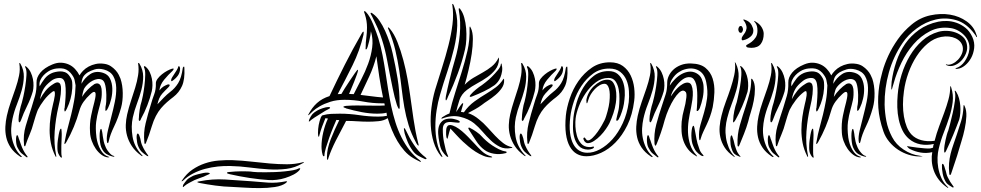

<svg xmlns="http://www.w3.org/2000/svg" viewBox="-20 -800 5022 983"><path d="M279 -253Q265 -193 260 -128Q255 -63 268 -2Q269 0 267.5 2.5Q266 5 264 0Q247 -33 240.5 -67Q234 -101 234 -134.5Q234 -168 239 -202Q244 -236 252 -269Q253 -273 256 -285.5Q259 -298 260.5 -310.5Q262 -323 260 -330Q258 -337 248 -330Q225 -313 205.5 -287.5Q186 -262 174 -238Q173 -236 169.5 -226.5Q166 -217 162.5 -206Q159 -195 156 -184.5Q153 -174 152 -171Q144 -140 132 -112Q120 -84 112 -60Q109 -50 108 -51Q103 -51 103 -60Q98 -109 111.5 -154.5Q125 -200 141 -248Q151 -279 159.5 -309.5Q168 -340 167 -377Q166 -403 186.5 -428Q207 -453 248 -470Q272 -480 293 -479Q314 -478 332 -470Q350 -462 364 -447Q378 -432 387 -414Q393 -425 405 -437.5Q417 -450 433.5 -459Q450 -468 470.5 -472.5Q491 -477 516 -473Q534 -470 547.5 -461Q561 -452 571.5 -440.5Q582 -429 588 -417Q594 -405 597 -397Q608 -364 608.5 -323Q609 -282 600 -249Q585 -195 564.5 -153Q544 -111 537 -78Q534 -67 533 -67Q529 -67 528.5 -71Q528 -75 527 -79Q525 -100 532.5 -132.5Q540 -165 550 -202.5Q560 -240 568 -279Q576 -318 575 -351.5Q574 -385 560 -410Q546 -435 512 -444Q485 -451 464.5 -444.5Q444 -438 430 -430Q409 -416 403 -400.5Q397 -385 397 -371Q414 -402 442 -420.5Q470 -439 508 -427Q533 -419 543.5 -397Q554 -375 555 -348Q556 -321 549.5 -294Q543 -267 534 -249Q533 -247 529 -239.5Q525 -232 520 -233Q519 -233 519.5 -241Q520 -249 520 -253Q523 -265 524 -281Q525 -297 524.5 -314Q524 -331 522 -347Q520 -363 516 -374Q511 -388 500.5 -392.5Q490 -397 478 -395Q466 -393 454.5 -387Q443 -381 435 -374Q413 -355 408 -339.5Q403 -324 400 -304Q412 -324 429.5 -341.5Q447 -359 464 -370Q473 -374 479.5 -373Q486 -372 490.5 -367.5Q495 -363 497 -356.5Q499 -350 500 -345Q503 -312 497.5 -287Q492 -262 484.5 -235.5Q477 -209 472.5 -176.5Q468 -144 474 -96Q479 -61 495 -33Q511 -5 535 2Q542 4 538.5 5Q535 6 533 6Q515 4 499 -8Q483 -20 470.5 -38Q458 -56 450 -78Q442 -100 441 -122Q438 -167 446.5 -207.5Q455 -248 463 -277Q465 -285 467.5 -297.5Q470 -310 469.5 -319Q469 -328 463 -329.5Q457 -331 443 -318Q423 -300 408 -279Q393 -258 386 -232Q363 -149 320 -73Q318 -69 315 -65.5Q312 -62 311 -63Q309 -63 310 -68Q311 -73 312 -78Q318 -113 327 -146Q336 -179 344.5 -213.5Q353 -248 359.5 -284.5Q366 -321 367 -363Q365 -377 361.5 -392Q358 -407 341 -427Q321 -449 294 -450Q267 -451 250 -445Q239 -442 226.5 -434Q214 -426 203.5 -415Q193 -404 186.5 -389.5Q180 -375 183 -358Q194 -378 208.5 -397Q223 -416 246 -426Q253 -429 264 -431.5Q275 -434 287 -434.5Q299 -435 311 -431Q323 -427 332 -416Q348 -396 349.5 -380Q351 -364 350 -348Q348 -319 341 -293.5Q334 -268 323 -245Q322 -242 318 -235.5Q314 -229 312 -229Q310 -230 309.5 -237.5Q309 -245 311 -248Q312 -259 314 -280.5Q316 -302 316.5 -325.5Q317 -349 314 -368.5Q311 -388 301 -396Q292 -403 274 -400Q256 -397 242 -386Q228 -375 218.5 -365Q209 -355 203 -344.5Q197 -334 192.5 -321.5Q188 -309 185 -292Q197 -315 213 -335Q229 -355 252 -369Q268 -380 277 -378Q286 -376 289.5 -367Q293 -358 292.5 -344Q292 -330 291 -318Q289 -302 286 -285Q283 -268 279 -253ZM565 2Q565 2 560 2Q558 2 555 1Q541 -2 525 -11.5Q509 -21 498 -47Q494 -57 492 -73Q490 -89 490 -104Q490 -119 492 -130Q494 -141 498 -140Q499 -140 500.5 -135.5Q502 -131 503 -125Q504 -119 505 -113Q506 -107 506 -104Q508 -90 511 -76.5Q514 -63 519 -52Q524 -37 537.5 -20.5Q551 -4 562 -2Q567 0 565 2ZM296 0Q298 7 296 7Q291 7 288 2Q283 -4 278 -15.5Q273 -27 274 -55Q274 -66 276 -81.5Q278 -97 280.5 -110.5Q283 -124 286 -133Q289 -142 293 -141Q294 -141 294.5 -136.5Q295 -132 295.5 -126Q296 -120 296 -114.5Q296 -109 296 -107Q296 -91 295 -78.5Q294 -66 294 -52Q294 -33 294 -20Q294 -7 296 0ZM148 -332Q137 -294 118.5 -257Q100 -220 88 -186Q87 -184 84.5 -178.5Q82 -173 78 -174Q76 -175 75.5 -180.5Q75 -186 75 -189Q75 -205 80.5 -231.5Q86 -258 92 -275Q94 -281 99.5 -305.5Q105 -330 109.5 -359Q114 -388 115.5 -415Q117 -442 110 -454Q106 -461 110 -461Q113 -461 118 -456Q130 -445 137.5 -429Q145 -413 148.5 -395.5Q152 -378 151.5 -361Q151 -344 148 -332ZM82 1Q51 -20 34.5 -45Q18 -70 12 -97Q6 -124 7.5 -152Q9 -180 15 -207Q23 -243 35.5 -278.5Q48 -314 59.5 -347.5Q71 -381 77.5 -413Q84 -445 79 -474Q79 -478 80 -478Q82 -478 85 -473Q103 -441 102 -407Q101 -373 91 -337.5Q81 -302 66.5 -265.5Q52 -229 44 -192Q39 -169 37.5 -143.5Q36 -118 41 -93Q46 -68 57.5 -44Q69 -20 89 -1Q93 1 91 3Q89 5 86.5 3.5Q84 2 82 1ZM120 5Q117 7 112 2Q101 -6 90.5 -15Q80 -24 70 -44Q66 -51 64 -62Q62 -73 62 -83.5Q62 -94 63.5 -101Q65 -108 68 -108Q72 -107 74.5 -97Q77 -87 79 -84Q83 -73 86 -63.5Q89 -54 93 -45Q99 -31 105 -21Q111 -11 119 -1Q120 0 121 2Q122 4 120 5Z M757 -333Q749 -299 734.5 -261.5Q720 -224 702 -192Q702 -190 699.5 -185.5Q697 -181 693 -181Q691 -181 690.5 -187Q690 -193 691 -195Q691 -211 695 -237.5Q699 -264 705 -281Q707 -287 711.5 -310Q716 -333 719.5 -361.5Q723 -390 723.5 -416.5Q724 -443 717 -456V-460Q721 -463 726 -458Q739 -447 746.5 -431Q754 -415 757.5 -397.5Q761 -380 760.5 -363Q760 -346 757 -333ZM796 -337Q807 -351 817 -357Q827 -363 837 -367Q838 -367 842 -368Q846 -369 848 -366Q850 -363 847 -359Q844 -355 842 -353Q835 -346 826.5 -337.5Q818 -329 811 -321Q801 -310 795 -295.5Q789 -281 786 -266Q803 -284 818.5 -300Q834 -316 852 -330Q875 -347 892 -374Q909 -401 916 -453Q918 -458 921 -459Q924 -460 924 -452Q927 -394 912 -360Q897 -326 867 -303Q851 -291 835 -277Q819 -263 804.5 -246Q790 -229 778 -206Q766 -183 757 -153Q750 -130 743 -109.5Q736 -89 728 -70Q726 -63 722 -63Q719 -64 719 -73Q714 -121 725.5 -168.5Q737 -216 753 -267Q760 -292 769.5 -317Q779 -342 778 -374Q778 -385 787 -397Q796 -409 809 -419.5Q822 -430 836 -437.5Q850 -445 860 -448Q869 -451 869 -447Q869 -443 863 -437Q842 -418 820.5 -392Q799 -366 796 -337ZM709 -1Q708 0 707.5 -0.5Q707 -1 702 -4Q672 -26 655 -52Q638 -78 630.5 -105.5Q623 -133 624 -160.5Q625 -188 631 -214Q639 -249 650.5 -283.5Q662 -318 672 -350.5Q682 -383 687 -414.5Q692 -446 687 -475Q687 -477 690 -478Q691 -478 692 -476.5Q693 -475 694 -474Q713 -442 713 -408.5Q713 -375 704 -340.5Q695 -306 681.5 -270.5Q668 -235 660 -199Q650 -153 658.5 -101Q667 -49 705 -8Q707 -5 709 -4Q711 -3 709 -1ZM739 0Q737 0 735 -1L731 -3Q717 -12 706 -22.5Q695 -33 687 -53Q684 -60 682 -71.5Q680 -83 679.5 -93Q679 -103 680.5 -110Q682 -117 686 -116Q689 -116 692.5 -108Q696 -100 698 -92Q700 -81 702.5 -71Q705 -61 709 -53Q720 -28 738 -5Q740 0 739 0ZM902 -449Q902 -428 890 -412Q878 -396 861 -385Q858 -383 857 -385.5Q856 -388 856 -389Q856 -395 861 -403.5Q866 -412 872.5 -421.5Q879 -431 885 -441Q891 -451 893 -459Q896 -464 899 -459Q902 -454 902 -449Z M1358 122Q1310 119 1257.5 111Q1205 103 1157 92Q1155 91 1148.5 89.5Q1142 88 1142 85Q1142 82 1149 81Q1156 80 1160 80Q1170 79 1185 78Q1200 77 1216.5 77Q1233 77 1249 77.5Q1265 78 1276 80Q1281 81 1298 81.5Q1315 82 1338 82Q1361 82 1387 81Q1413 80 1437 77.5Q1461 75 1480.5 71.5Q1500 68 1510 62Q1512 62 1513 61.5Q1514 61 1515 61H1517Q1517 64 1515.5 66.5Q1514 69 1514 70Q1502 84 1482.5 94Q1463 104 1441 111Q1419 118 1397 120.5Q1375 123 1358 122ZM1169 157Q1127 156 1082.5 150Q1038 144 1003 137Q998 136 994 134.5Q990 133 990 132Q990 131 994.5 129.5Q999 128 1003 128Q1067 115 1133 119Q1199 123 1266 128Q1309 132 1352.5 135Q1396 138 1445 128Q1450 128 1450 131Q1450 132 1448 132.5Q1446 133 1445 136Q1424 152 1387 157.5Q1350 163 1309.5 163Q1269 163 1230.5 160.5Q1192 158 1169 157ZM917 125Q910 130 910 128Q910 126 911 124Q912 122 913 122Q935 89 965 68.5Q995 48 1029 36.5Q1063 25 1099 22Q1135 19 1171 20Q1220 22 1268 27.5Q1316 33 1361.5 37Q1407 41 1449 41Q1491 41 1529 31Q1531 31 1533 30Q1535 29 1535 31Q1536 33 1533.5 34Q1531 35 1529 36Q1491 59 1447 64.5Q1403 70 1355 67Q1307 64 1257.5 57.5Q1208 51 1160 50Q1128 49 1095 52.5Q1062 56 1030 64.5Q998 73 969 88Q940 103 917 125ZM976 122Q962 129 948 136.5Q934 144 921 155Q921 157 918.5 157.5Q916 158 916 157Q916 151 917 149Q917 147 918 146Q928 131 937 121Q946 111 969 100Q979 96 994 92Q1009 88 1022 85.5Q1035 83 1044.5 84Q1054 85 1054 89Q1054 90 1050 92Q1046 94 1041 96Q1036 98 1031 100.5Q1026 103 1024 104Q1011 109 999 113Q987 117 976 122Z M1885 -716Q1883 -719 1879.5 -725.5Q1876 -732 1878 -734Q1880 -736 1884.5 -733Q1889 -730 1890 -729Q1908 -716 1923.5 -693Q1939 -670 1951.5 -642.5Q1964 -615 1974 -585Q1984 -555 1990 -528Q2005 -462 2015.5 -398Q2026 -334 2026 -266Q2026 -264 2026.5 -254Q2027 -244 2023 -242Q2020 -244 2016.5 -252Q2013 -260 2012 -263Q2000 -300 1990.5 -347.5Q1981 -395 1973 -434Q1967 -464 1962 -491.5Q1957 -519 1950.5 -545Q1944 -571 1935.5 -597.5Q1927 -624 1915 -653Q1913 -657 1908.5 -667Q1904 -677 1899 -687Q1894 -697 1890 -705.5Q1886 -714 1885 -716ZM2125 25Q2114 19 2110 17.5Q2106 16 2095 9Q2071 -5 2051 -27.5Q2031 -50 2015 -77Q1999 -104 1986.5 -134.5Q1974 -165 1965 -195Q1945 -182 1917.5 -179.5Q1890 -177 1867 -177Q1838 -177 1809.5 -179Q1781 -181 1752 -181Q1724 -129 1699.5 -80.5Q1675 -32 1661 10Q1661 11 1660 14.5Q1659 18 1657 18Q1654 18 1654 11Q1654 4 1654 2Q1654 -38 1673.5 -87.5Q1693 -137 1717 -185L1702 -186Q1696 -172 1685.5 -147Q1675 -122 1665.5 -95Q1656 -68 1648.5 -43Q1641 -18 1641 -3Q1641 0 1638 0Q1634 0 1632 -6.5Q1630 -13 1628.5 -21Q1627 -29 1626.5 -37.5Q1626 -46 1626 -49Q1626 -84 1635 -122.5Q1644 -161 1659 -193L1646 -195Q1637 -173 1629 -151.5Q1621 -130 1615 -107Q1615 -105 1614 -102Q1613 -99 1611 -100Q1609 -104 1608.5 -109.5Q1608 -115 1608 -119Q1608 -161 1623 -200Q1628 -210 1633 -210Q1654 -216 1675.5 -217Q1697 -218 1720 -218Q1770 -218 1819 -210.5Q1868 -203 1917 -203Q1941 -203 1961 -207L1959 -223Q1948 -220 1935.5 -219Q1923 -218 1912 -218Q1873 -218 1831.5 -226Q1790 -234 1752 -245Q1750 -247 1744 -248.5Q1738 -250 1738 -253Q1738 -255 1744 -256.5Q1750 -258 1752 -258Q1766 -259 1779.5 -259.5Q1793 -260 1807 -260Q1830 -260 1853 -259.5Q1876 -259 1900 -259Q1912 -259 1925 -259Q1938 -259 1950 -260L1948 -271H1935Q1887 -271 1839.5 -280Q1792 -289 1744 -289Q1703 -289 1671.5 -279Q1640 -269 1617.5 -256Q1595 -243 1581 -230Q1567 -217 1561 -211Q1559 -210 1559 -210Q1558 -210 1558 -212Q1558 -213 1559 -214Q1577 -249 1603 -272.5Q1629 -296 1667 -308Q1705 -389 1745.5 -469Q1786 -549 1831 -627Q1832 -629 1835 -633.5Q1838 -638 1841 -638Q1842 -637 1842 -636V-634Q1842 -626 1841 -622Q1822 -541 1785 -466Q1748 -391 1709 -318L1728 -319Q1731 -325 1743.5 -345Q1756 -365 1770.5 -386.5Q1785 -408 1797 -425.5Q1809 -443 1812 -443L1813 -440Q1813 -435 1807 -418Q1801 -401 1793 -381Q1785 -361 1777.5 -343.5Q1770 -326 1767 -319Q1773 -319 1779 -318.5Q1785 -318 1791 -318Q1809 -354 1829.5 -393.5Q1850 -433 1865 -474Q1880 -515 1885.5 -557Q1891 -599 1879 -640Q1879 -635 1876.5 -620Q1874 -605 1870 -588.5Q1866 -572 1862 -559.5Q1858 -547 1854 -547Q1851 -547 1851.5 -551Q1852 -555 1852 -556Q1852 -582 1855.5 -607.5Q1859 -633 1859 -659Q1859 -694 1848 -727Q1848 -728 1845 -735.5Q1842 -743 1847 -743Q1849 -743 1854 -738Q1864 -728 1873.5 -711Q1883 -694 1891 -674.5Q1899 -655 1906 -636Q1913 -617 1917 -604Q1930 -561 1938.5 -517.5Q1947 -474 1953.5 -430.5Q1960 -387 1967 -343Q1974 -299 1983 -256Q1992 -214 2004.5 -174Q2017 -134 2035 -98Q2053 -62 2076.5 -31.5Q2100 -1 2131 22Q2136 27 2134.5 28.5Q2133 30 2125 25ZM2123 -60Q2124 -54 2122 -54.5Q2120 -55 2117.5 -58Q2115 -61 2112.5 -65Q2110 -69 2110 -70Q2086 -114 2072 -159.5Q2058 -205 2050 -251.5Q2042 -298 2036.5 -345.5Q2031 -393 2023.5 -442.5Q2016 -492 2004 -543Q1992 -594 1970 -647Q1969 -649 1967 -654Q1965 -659 1967 -660Q1969 -660 1972 -657L1976 -653Q1998 -627 2015 -584Q2032 -541 2045 -492Q2058 -443 2066.5 -395Q2075 -347 2080 -311Q2088 -254 2097 -191Q2106 -128 2120 -72ZM1826 -314Q1855 -311 1883.5 -307Q1912 -303 1941 -301Q1930 -354 1922 -406Q1914 -458 1907 -512Q1894 -460 1871.5 -411Q1849 -362 1826 -314ZM2155 14Q2135 5 2120 -3.5Q2105 -12 2094 -27Q2077 -50 2067.5 -73Q2058 -96 2052 -116Q2050 -124 2048.5 -134Q2047 -144 2049 -144Q2053 -144 2059 -131Q2065 -118 2070 -109Q2085 -78 2108 -46.5Q2131 -15 2158 5Q2166 12 2163 14Q2160 16 2155 14ZM1564 -178Q1564 -178 1562 -178H1561Q1561 -181 1562 -184Q1563 -187 1564 -190Q1572 -207 1579.5 -215.5Q1587 -224 1604 -234Q1614 -240 1632 -246Q1650 -252 1661 -252Q1663 -252 1666.5 -251.5Q1670 -251 1670 -248Q1670 -245 1659.5 -240Q1649 -235 1646 -233Q1608 -210 1590 -198Q1572 -186 1564 -178Z M2549 -467Q2553 -451 2550.5 -435Q2548 -419 2542.5 -405Q2537 -391 2528.5 -380.5Q2520 -370 2512 -364Q2488 -347 2458 -332.5Q2428 -318 2399 -307Q2397 -306 2392 -304.5Q2387 -303 2385 -306Q2384 -307 2386.5 -311Q2389 -315 2390 -316Q2400 -328 2417 -342Q2434 -356 2447 -364Q2451 -367 2466.5 -379Q2482 -391 2498.5 -407.5Q2515 -424 2529 -441Q2543 -458 2544 -470Q2544 -472 2544.5 -472.5Q2545 -473 2545 -474Q2545 -475 2546 -475Q2548 -474 2548.5 -471.5Q2549 -469 2549 -467ZM2361 -548Q2347 -487 2324 -424.5Q2301 -362 2275 -308Q2273 -303 2269.5 -294.5Q2266 -286 2263 -286Q2261 -288 2261.5 -296.5Q2262 -305 2263 -308Q2266 -323 2271 -346Q2276 -369 2282.5 -395Q2289 -421 2295.5 -446Q2302 -471 2308 -490Q2328 -557 2334 -622.5Q2340 -688 2329 -748Q2328 -752 2328.5 -754Q2329 -756 2329 -757Q2334 -759 2338 -751Q2350 -735 2357 -709.5Q2364 -684 2366.5 -655.5Q2369 -627 2367.5 -598.5Q2366 -570 2361 -548ZM2303 -773Q2323 -724 2321 -668.5Q2319 -613 2305 -554Q2291 -495 2270.5 -434.5Q2250 -374 2233 -315Q2222 -278 2215.5 -236.5Q2209 -195 2209 -153.5Q2209 -112 2217 -73Q2225 -34 2244 -1Q2247 4 2243.5 3Q2240 2 2238 0Q2213 -31 2200.5 -71.5Q2188 -112 2185.5 -157Q2183 -202 2189 -249Q2195 -296 2207 -338Q2225 -397 2243.5 -455Q2262 -513 2276 -568Q2290 -623 2296.5 -674.5Q2303 -726 2296 -773Q2296 -775 2295.5 -777.5Q2295 -780 2297 -780Q2299 -780 2300.5 -777.5Q2302 -775 2303 -773ZM2568 -25Q2576 -23 2574 -20Q2572 -17 2569 -16Q2538 -8 2509 -13Q2480 -18 2461 -32Q2436 -50 2417.5 -79Q2399 -108 2382 -134Q2381 -136 2379 -139.5Q2377 -143 2378 -145Q2380 -148 2383.5 -146.5Q2387 -145 2388 -144Q2401 -138 2419.5 -125Q2438 -112 2447 -101Q2455 -92 2469 -79.5Q2483 -67 2499.5 -56Q2516 -45 2534 -36Q2552 -27 2568 -25ZM2600 -47Q2605 -46 2602.5 -44Q2600 -42 2596 -42Q2564 -36 2539 -48.5Q2514 -61 2492.5 -81.5Q2471 -102 2450.5 -126Q2430 -150 2407 -169Q2378 -192 2335.5 -202Q2293 -212 2244 -193Q2239 -191 2240 -194Q2241 -197 2243 -199Q2252 -205 2262 -210.5Q2272 -216 2281 -219Q2293 -272 2310 -324.5Q2327 -377 2344 -432Q2360 -483 2373 -539Q2386 -595 2384 -658Q2384 -664 2386 -664Q2388 -664 2388.5 -661Q2389 -658 2391 -656Q2401 -635 2401 -600Q2401 -565 2395 -524.5Q2389 -484 2379 -442Q2369 -400 2359 -366Q2379 -387 2403.5 -401.5Q2428 -416 2452.5 -429.5Q2477 -443 2498 -460Q2519 -477 2532 -503Q2532 -504 2532.5 -505Q2533 -506 2534 -504Q2534 -503 2534.5 -501Q2535 -499 2535 -497Q2533 -465 2516 -443.5Q2499 -422 2475 -405Q2451 -388 2423 -373Q2395 -358 2371 -340Q2342 -318 2332 -287Q2322 -256 2315 -226Q2320 -233 2325.5 -241.5Q2331 -250 2336 -257.5Q2341 -265 2345 -269Q2349 -273 2351 -271Q2352 -270 2350.5 -264.5Q2349 -259 2347 -252Q2345 -245 2343 -238Q2341 -231 2340 -227Q2345 -226 2348.5 -226Q2352 -226 2355 -225Q2378 -258 2409 -280.5Q2440 -303 2474 -323Q2497 -337 2518.5 -353Q2540 -369 2557 -395Q2558 -398 2560 -396Q2561 -395 2560.5 -393.5Q2560 -392 2561 -389Q2562 -368 2549 -349Q2536 -330 2517 -314Q2498 -298 2478 -285Q2458 -272 2447 -263Q2431 -251 2412 -240.5Q2393 -230 2376 -221Q2406 -211 2432 -189Q2455 -171 2475 -148.5Q2495 -126 2515 -105Q2535 -84 2555.5 -68Q2576 -52 2600 -47ZM2286 -142Q2284 -136 2280.5 -125Q2277 -114 2275 -104Q2273 -99 2272.5 -94Q2272 -89 2270 -90Q2267 -91 2265.5 -98Q2264 -105 2264 -110Q2264 -117 2264 -126Q2264 -135 2265.5 -142.5Q2267 -150 2271.5 -155Q2276 -160 2285 -160Q2298 -159 2313.5 -150.5Q2329 -142 2345 -128.5Q2361 -115 2377 -98.5Q2393 -82 2409 -65Q2426 -46 2446.5 -26.5Q2467 -7 2496 1Q2500 3 2500 4.5Q2500 6 2495 6Q2475 6 2454.5 -2.5Q2434 -11 2414.5 -23.5Q2395 -36 2378.5 -50Q2362 -64 2350 -75Q2333 -91 2316.5 -109Q2300 -127 2286 -142ZM2274 -1Q2276 2 2273.5 3Q2271 4 2266 0Q2254 -11 2244 -26.5Q2234 -42 2229 -74Q2225 -93 2223.5 -114.5Q2222 -136 2227 -153Q2232 -170 2246 -181.5Q2260 -193 2287 -193Q2294 -193 2303 -191Q2312 -189 2319.5 -186.5Q2327 -184 2331.5 -180.5Q2336 -177 2333 -174Q2332 -171 2322.5 -172Q2313 -173 2311 -173Q2299 -175 2287.5 -175.5Q2276 -176 2267 -173Q2258 -170 2252.5 -161.5Q2247 -153 2247 -137Q2247 -103 2253 -73Q2257 -53 2261.5 -35.5Q2266 -18 2274 -1Z M2718 -333Q2710 -299 2695.5 -261.5Q2681 -224 2663 -192Q2663 -190 2660.5 -185.5Q2658 -181 2654 -181Q2652 -181 2651.5 -187Q2651 -193 2652 -195Q2652 -211 2656 -237.5Q2660 -264 2666 -281Q2668 -287 2672.5 -310Q2677 -333 2680.5 -361.5Q2684 -390 2684.5 -416.5Q2685 -443 2678 -456V-460Q2682 -463 2687 -458Q2700 -447 2707.5 -431Q2715 -415 2718.5 -397.5Q2722 -380 2721.5 -363Q2721 -346 2718 -333ZM2757 -337Q2768 -351 2778 -357Q2788 -363 2798 -367Q2799 -367 2803 -368Q2807 -369 2809 -366Q2811 -363 2808 -359Q2805 -355 2803 -353Q2796 -346 2787.5 -337.5Q2779 -329 2772 -321Q2762 -310 2756 -295.5Q2750 -281 2747 -266Q2764 -284 2779.5 -300Q2795 -316 2813 -330Q2836 -347 2853 -374Q2870 -401 2877 -453Q2879 -458 2882 -459Q2885 -460 2885 -452Q2888 -394 2873 -360Q2858 -326 2828 -303Q2812 -291 2796 -277Q2780 -263 2765.5 -246Q2751 -229 2739 -206Q2727 -183 2718 -153Q2711 -130 2704 -109.5Q2697 -89 2689 -70Q2687 -63 2683 -63Q2680 -64 2680 -73Q2675 -121 2686.5 -168.5Q2698 -216 2714 -267Q2721 -292 2730.5 -317Q2740 -342 2739 -374Q2739 -385 2748 -397Q2757 -409 2770 -419.5Q2783 -430 2797 -437.5Q2811 -445 2821 -448Q2830 -451 2830 -447Q2830 -443 2824 -437Q2803 -418 2781.5 -392Q2760 -366 2757 -337ZM2670 -1Q2669 0 2668.5 -0.5Q2668 -1 2663 -4Q2633 -26 2616 -52Q2599 -78 2591.5 -105.5Q2584 -133 2585 -160.5Q2586 -188 2592 -214Q2600 -249 2611.5 -283.5Q2623 -318 2633 -350.5Q2643 -383 2648 -414.5Q2653 -446 2648 -475Q2648 -477 2651 -478Q2652 -478 2653 -476.5Q2654 -475 2655 -474Q2674 -442 2674 -408.5Q2674 -375 2665 -340.5Q2656 -306 2642.5 -270.5Q2629 -235 2621 -199Q2611 -153 2619.5 -101Q2628 -49 2666 -8Q2668 -5 2670 -4Q2672 -3 2670 -1ZM2700 0Q2698 0 2696 -1L2692 -3Q2678 -12 2667 -22.5Q2656 -33 2648 -53Q2645 -60 2643 -71.5Q2641 -83 2640.5 -93Q2640 -103 2641.5 -110Q2643 -117 2647 -116Q2650 -116 2653.5 -108Q2657 -100 2659 -92Q2661 -81 2663.5 -71Q2666 -61 2670 -53Q2681 -28 2699 -5Q2701 0 2700 0ZM2863 -449Q2863 -428 2851 -412Q2839 -396 2822 -385Q2819 -383 2818 -385.5Q2817 -388 2817 -389Q2817 -395 2822 -403.5Q2827 -412 2833.5 -421.5Q2840 -431 2846 -441Q2852 -451 2854 -459Q2857 -464 2860 -459Q2863 -454 2863 -449Z M3199 -277Q3202 -304 3200 -334Q3198 -364 3187.5 -389.5Q3177 -415 3155.5 -432Q3134 -449 3099 -449Q3052 -449 3017 -423.5Q2982 -398 2957 -360.5Q2932 -323 2918 -280.5Q2904 -238 2900 -203Q2894 -155 2898.5 -120Q2903 -85 2915 -62.5Q2927 -40 2945.5 -29Q2964 -18 2986 -18Q3017 -17 3051.5 -35.5Q3086 -54 3116 -87.5Q3146 -121 3168.5 -169.5Q3191 -218 3199 -277ZM2877 -208Q2881 -248 2897 -296Q2913 -344 2941.5 -385Q2970 -426 3010 -453.5Q3050 -481 3103 -481Q3143 -481 3169 -462Q3195 -443 3209 -413.5Q3223 -384 3227 -349.5Q3231 -315 3227 -284Q3218 -212 3192 -159Q3166 -106 3131 -70.5Q3096 -35 3057 -17.5Q3018 0 2982 0Q2955 0 2933.5 -12Q2912 -24 2897.5 -49.5Q2883 -75 2877.5 -114.5Q2872 -154 2877 -208ZM2989 -67Q2984 -67 2979 -70.5Q2974 -74 2971 -79Q2968 -84 2967 -89Q2966 -94 2971 -96Q2974 -97 2979 -89Q2984 -81 2990 -81Q3000 -81 3013.5 -94Q3027 -107 3039.5 -124.5Q3052 -142 3061.5 -159Q3071 -176 3075 -184Q3079 -192 3083 -204.5Q3087 -217 3090.5 -230Q3094 -243 3096.5 -255.5Q3099 -268 3100 -277Q3105 -322 3098 -346.5Q3091 -371 3075 -371Q3063 -371 3050 -363.5Q3037 -356 3025.5 -344Q3014 -332 3005 -317.5Q2996 -303 2992 -288Q2987 -271 2985 -271Q2982 -271 2982 -288Q2985 -307 2995 -325.5Q3005 -344 3020 -358.5Q3035 -373 3053 -382.5Q3071 -392 3090 -392Q3109 -392 3118.5 -378.5Q3128 -365 3132 -345.5Q3136 -326 3135.5 -305.5Q3135 -285 3133 -273Q3129 -246 3120.5 -220.5Q3112 -195 3100 -169Q3094 -157 3082 -139.5Q3070 -122 3054.5 -106Q3039 -90 3021.5 -78.5Q3004 -67 2989 -67ZM3021 -48Q3022 -42 3011.5 -38Q3001 -34 2990 -34Q2959 -35 2942.5 -54Q2926 -73 2919.5 -99Q2913 -125 2913.5 -153Q2914 -181 2916 -200Q2920 -233 2932 -274Q2944 -315 2966 -351Q2988 -387 3020 -411.5Q3052 -436 3096 -436Q3125 -436 3142.5 -421Q3160 -406 3168.5 -384Q3177 -362 3178.5 -336.5Q3180 -311 3177 -290Q3175 -267 3170 -248Q3165 -229 3156 -206Q3153 -199 3148 -190Q3143 -181 3137 -182Q3134 -183 3135.5 -190Q3137 -197 3139.5 -207.5Q3142 -218 3145 -229.5Q3148 -241 3149 -251Q3151 -268 3151.5 -293.5Q3152 -319 3147.5 -343Q3143 -367 3131 -384Q3119 -401 3095 -401Q3060 -401 3030.5 -378.5Q3001 -356 2979 -323.5Q2957 -291 2943.5 -255.5Q2930 -220 2927 -193Q2925 -177 2926 -153Q2927 -129 2933.5 -105.5Q2940 -82 2955 -65Q2970 -48 2996 -47Q3004 -46 3011.5 -48.5Q3019 -51 3021 -48Z M3582 -359Q3584 -328 3578 -299.5Q3572 -271 3563 -247Q3561 -242 3556.5 -236Q3552 -230 3548 -232Q3546 -232 3547 -239Q3548 -246 3548 -249Q3549 -260 3549.5 -276.5Q3550 -293 3550 -310Q3550 -327 3548.5 -342.5Q3547 -358 3544 -369Q3535 -401 3515.5 -404.5Q3496 -408 3476 -394Q3456 -380 3438 -355Q3420 -330 3414 -306Q3420 -315 3429.5 -327.5Q3439 -340 3451 -351.5Q3463 -363 3476.5 -370.5Q3490 -378 3502 -377Q3515 -376 3520.5 -363Q3526 -350 3527 -331Q3528 -312 3525 -290Q3522 -268 3518 -249Q3511 -218 3506 -185Q3501 -152 3502.5 -120.5Q3504 -89 3513.5 -59.5Q3523 -30 3546 -5Q3548 -2 3549 0Q3550 2 3544 -1Q3518 -16 3502.5 -36Q3487 -56 3479 -79Q3471 -102 3469.5 -127Q3468 -152 3470 -177Q3474 -213 3482 -240Q3490 -267 3494 -301Q3496 -322 3491 -328.5Q3486 -335 3479 -336Q3469 -337 3456.5 -325.5Q3444 -314 3430.5 -293Q3417 -272 3404.5 -244Q3392 -216 3383 -185Q3375 -154 3363.5 -120.5Q3352 -87 3342 -63Q3338 -54 3336 -54Q3334 -54 3332.5 -58Q3331 -62 3331 -64Q3327 -114 3340 -163Q3353 -212 3370 -262Q3380 -293 3388 -317Q3396 -341 3396 -378Q3396 -394 3404 -411.5Q3412 -429 3427.5 -443.5Q3443 -458 3466 -467Q3489 -476 3518 -475Q3566 -474 3592 -452.5Q3618 -431 3628.5 -398Q3639 -365 3637.5 -326.5Q3636 -288 3629 -252Q3623 -225 3615 -203Q3607 -181 3598 -162Q3589 -143 3581 -126Q3573 -109 3568 -92Q3567 -89 3566 -85.5Q3565 -82 3563 -82Q3561 -82 3560 -86Q3559 -90 3559 -95Q3557 -129 3566 -160.5Q3575 -192 3585 -225.5Q3595 -259 3600 -296Q3605 -333 3596 -378Q3587 -426 3552 -442Q3517 -458 3472 -440Q3466 -437 3456 -431Q3446 -425 3436.5 -415Q3427 -405 3419 -391.5Q3411 -378 3409 -362Q3421 -380 3437 -396Q3453 -412 3471 -421.5Q3489 -431 3507.5 -433Q3526 -435 3544 -426Q3565 -415 3573 -395.5Q3581 -376 3582 -359ZM3378 -332Q3367 -294 3348.5 -257Q3330 -220 3318 -186Q3317 -184 3314.5 -178.5Q3312 -173 3308 -174Q3306 -175 3305.5 -180.5Q3305 -186 3305 -189Q3305 -205 3310.5 -231.5Q3316 -258 3322 -275Q3324 -281 3329.5 -305.5Q3335 -330 3339.5 -359Q3344 -388 3345.5 -415Q3347 -442 3340 -454Q3336 -461 3340 -461Q3343 -461 3348 -456Q3360 -445 3367.5 -429Q3375 -413 3378.5 -395.5Q3382 -378 3381.5 -361Q3381 -344 3378 -332ZM3582 -1Q3580 0 3574 -2Q3571 -3 3569 -4Q3555 -13 3545 -24.5Q3535 -36 3525 -64Q3522 -74 3520.5 -89.5Q3519 -105 3520 -120Q3521 -135 3523.5 -145.5Q3526 -156 3531 -156Q3533 -156 3535.5 -144.5Q3538 -133 3540.5 -118Q3543 -103 3546 -88Q3549 -73 3551 -66Q3556 -51 3561 -36Q3566 -21 3577 -10Q3579 -8 3581 -4.5Q3583 -1 3582 -1ZM3312 1Q3281 -20 3264.5 -45Q3248 -70 3242 -97Q3236 -124 3237.5 -152Q3239 -180 3245 -207Q3253 -243 3265.5 -278.5Q3278 -314 3289.5 -347.5Q3301 -381 3307.5 -413Q3314 -445 3309 -474Q3309 -478 3310 -478Q3312 -478 3315 -473Q3333 -441 3332 -407Q3331 -373 3321 -337.5Q3311 -302 3296.5 -265.5Q3282 -229 3274 -192Q3269 -169 3267.5 -143.5Q3266 -118 3271 -93Q3276 -68 3287.5 -44Q3299 -20 3319 -1Q3323 1 3321 3Q3319 5 3316.5 3.5Q3314 2 3312 1ZM3350 5Q3347 7 3342 2Q3331 -6 3320.5 -15Q3310 -24 3300 -44Q3296 -51 3294 -62Q3292 -73 3292 -83.5Q3292 -94 3293.5 -101Q3295 -108 3298 -108Q3302 -107 3304.5 -97Q3307 -87 3309 -84Q3313 -73 3316 -63.5Q3319 -54 3323 -45Q3329 -31 3335 -21Q3341 -11 3349 -1Q3350 0 3351 2Q3352 4 3350 5Z M3807 -330Q3810 -343 3810.5 -360Q3811 -377 3808 -395Q3805 -413 3797.5 -429.5Q3790 -446 3778 -458Q3772 -462 3771 -462Q3767 -462 3771 -456Q3777 -443 3775.5 -415.5Q3774 -388 3769 -358.5Q3764 -329 3758.5 -305.5Q3753 -282 3752 -277Q3745 -259 3739.5 -232Q3734 -205 3734 -188Q3733 -186 3733 -180Q3733 -174 3736 -173Q3737 -173 3740 -178Q3743 -183 3745 -185Q3763 -217 3779.5 -255Q3796 -293 3807 -330ZM3811 -179Q3815 -197 3824 -225.5Q3833 -254 3839 -284.5Q3845 -315 3845 -344.5Q3845 -374 3833 -393Q3829 -397 3827 -397Q3825 -397 3826 -393Q3826 -355 3817.5 -322.5Q3809 -290 3799 -259Q3782 -208 3768 -159.5Q3754 -111 3756 -60Q3756 -57 3756.5 -53.5Q3757 -50 3760 -50Q3762 -50 3763 -52Q3764 -54 3766 -58Q3776 -82 3789 -114.5Q3802 -147 3811 -179ZM3740 0Q3721 -20 3711 -44.5Q3701 -69 3697 -94.5Q3693 -120 3695 -146Q3697 -172 3703 -195Q3712 -231 3726 -267Q3740 -303 3750 -338.5Q3760 -374 3761.5 -408.5Q3763 -443 3747 -476Q3744 -481 3743 -481Q3742 -481 3742 -479.5Q3742 -478 3743 -477Q3746 -447 3739 -415Q3732 -383 3721 -349.5Q3710 -316 3696.5 -280.5Q3683 -245 3674 -208Q3667 -181 3664.5 -153Q3662 -125 3668 -97.5Q3674 -70 3690 -45Q3706 -20 3736 1Q3738 3 3741 3.5Q3744 4 3740 0ZM3748 -38Q3745 -46 3741.5 -58Q3738 -70 3736 -81Q3734 -85 3731 -96Q3728 -107 3726 -107Q3722 -107 3720.5 -100Q3719 -93 3719 -82.5Q3719 -72 3720.5 -60.5Q3722 -49 3725 -41Q3731 -21 3739.5 -13Q3748 -5 3762 0Q3768 3 3771 3Q3772 3 3771.5 1.5Q3771 0 3770 0Q3763 -8 3757.5 -17Q3752 -26 3748 -38ZM3826 -555Q3821 -555 3810.5 -556.5Q3800 -558 3800 -566Q3800 -569 3809 -573.5Q3818 -578 3829 -586.5Q3840 -595 3849 -608.5Q3858 -622 3858 -643Q3858 -669 3848 -682Q3846 -685 3843 -688.5Q3840 -692 3841 -693Q3843 -693 3845.5 -691.5Q3848 -690 3849 -689Q3869 -678 3879.5 -660.5Q3890 -643 3890 -627Q3890 -595 3875 -575Q3860 -555 3826 -555ZM3789 -595Q3777 -590 3777 -601Q3777 -609 3783 -616.5Q3789 -624 3794.5 -633Q3800 -642 3802 -653.5Q3804 -665 3796 -682Q3794 -687 3789 -693Q3784 -699 3786 -700Q3788 -701 3794.5 -698.5Q3801 -696 3803 -695Q3820 -687 3828.5 -671Q3837 -655 3837 -643Q3837 -624 3821.5 -611.5Q3806 -599 3789 -595ZM3760 -649Q3760 -654 3763 -660.5Q3766 -667 3773 -667Q3778 -667 3781 -660.5Q3784 -654 3784 -649Q3784 -645 3781 -638.5Q3778 -632 3773 -632Q3766 -632 3763 -638Q3760 -644 3760 -649Z M4128 -253Q4114 -193 4109 -128Q4104 -63 4117 -2Q4118 0 4116.5 2.5Q4115 5 4113 0Q4096 -33 4089.5 -67Q4083 -101 4083 -134.5Q4083 -168 4088 -202Q4093 -236 4101 -269Q4102 -273 4105 -285.5Q4108 -298 4109.5 -310.5Q4111 -323 4109 -330Q4107 -337 4097 -330Q4074 -313 4054.5 -287.5Q4035 -262 4023 -238Q4022 -236 4018.5 -226.5Q4015 -217 4011.5 -206Q4008 -195 4005 -184.5Q4002 -174 4001 -171Q3993 -140 3981 -112Q3969 -84 3961 -60Q3958 -50 3957 -51Q3952 -51 3952 -60Q3947 -109 3960.5 -154.5Q3974 -200 3990 -248Q4000 -279 4008.5 -309.5Q4017 -340 4016 -377Q4015 -403 4035.5 -428Q4056 -453 4097 -470Q4121 -480 4142 -479Q4163 -478 4181 -470Q4199 -462 4213 -447Q4227 -432 4236 -414Q4242 -425 4254 -437.5Q4266 -450 4282.5 -459Q4299 -468 4319.5 -472.5Q4340 -477 4365 -473Q4383 -470 4396.5 -461Q4410 -452 4420.5 -440.5Q4431 -429 4437 -417Q4443 -405 4446 -397Q4457 -364 4457.5 -323Q4458 -282 4449 -249Q4434 -195 4413.5 -153Q4393 -111 4386 -78Q4383 -67 4382 -67Q4378 -67 4377.5 -71Q4377 -75 4376 -79Q4374 -100 4381.5 -132.5Q4389 -165 4399 -202.5Q4409 -240 4417 -279Q4425 -318 4424 -351.5Q4423 -385 4409 -410Q4395 -435 4361 -444Q4334 -451 4313.5 -444.5Q4293 -438 4279 -430Q4258 -416 4252 -400.5Q4246 -385 4246 -371Q4263 -402 4291 -420.5Q4319 -439 4357 -427Q4382 -419 4392.5 -397Q4403 -375 4404 -348Q4405 -321 4398.5 -294Q4392 -267 4383 -249Q4382 -247 4378 -239.5Q4374 -232 4369 -233Q4368 -233 4368.5 -241Q4369 -249 4369 -253Q4372 -265 4373 -281Q4374 -297 4373.5 -314Q4373 -331 4371 -347Q4369 -363 4365 -374Q4360 -388 4349.5 -392.5Q4339 -397 4327 -395Q4315 -393 4303.5 -387Q4292 -381 4284 -374Q4262 -355 4257 -339.5Q4252 -324 4249 -304Q4261 -324 4278.5 -341.5Q4296 -359 4313 -370Q4322 -374 4328.5 -373Q4335 -372 4339.5 -367.5Q4344 -363 4346 -356.5Q4348 -350 4349 -345Q4352 -312 4346.5 -287Q4341 -262 4333.5 -235.5Q4326 -209 4321.5 -176.5Q4317 -144 4323 -96Q4328 -61 4344 -33Q4360 -5 4384 2Q4391 4 4387.5 5Q4384 6 4382 6Q4364 4 4348 -8Q4332 -20 4319.5 -38Q4307 -56 4299 -78Q4291 -100 4290 -122Q4287 -167 4295.5 -207.5Q4304 -248 4312 -277Q4314 -285 4316.5 -297.5Q4319 -310 4318.5 -319Q4318 -328 4312 -329.5Q4306 -331 4292 -318Q4272 -300 4257 -279Q4242 -258 4235 -232Q4212 -149 4169 -73Q4167 -69 4164 -65.5Q4161 -62 4160 -63Q4158 -63 4159 -68Q4160 -73 4161 -78Q4167 -113 4176 -146Q4185 -179 4193.5 -213.5Q4202 -248 4208.5 -284.5Q4215 -321 4216 -363Q4214 -377 4210.5 -392Q4207 -407 4190 -427Q4170 -449 4143 -450Q4116 -451 4099 -445Q4088 -442 4075.5 -434Q4063 -426 4052.5 -415Q4042 -404 4035.5 -389.5Q4029 -375 4032 -358Q4043 -378 4057.5 -397Q4072 -416 4095 -426Q4102 -429 4113 -431.5Q4124 -434 4136 -434.5Q4148 -435 4160 -431Q4172 -427 4181 -416Q4197 -396 4198.5 -380Q4200 -364 4199 -348Q4197 -319 4190 -293.5Q4183 -268 4172 -245Q4171 -242 4167 -235.5Q4163 -229 4161 -229Q4159 -230 4158.5 -237.5Q4158 -245 4160 -248Q4161 -259 4163 -280.5Q4165 -302 4165.5 -325.5Q4166 -349 4163 -368.5Q4160 -388 4150 -396Q4141 -403 4123 -400Q4105 -397 4091 -386Q4077 -375 4067.5 -365Q4058 -355 4052 -344.5Q4046 -334 4041.5 -321.5Q4037 -309 4034 -292Q4046 -315 4062 -335Q4078 -355 4101 -369Q4117 -380 4126 -378Q4135 -376 4138.5 -367Q4142 -358 4141.5 -344Q4141 -330 4140 -318Q4138 -302 4135 -285Q4132 -268 4128 -253ZM4414 2Q4414 2 4409 2Q4407 2 4404 1Q4390 -2 4374 -11.5Q4358 -21 4347 -47Q4343 -57 4341 -73Q4339 -89 4339 -104Q4339 -119 4341 -130Q4343 -141 4347 -140Q4348 -140 4349.5 -135.5Q4351 -131 4352 -125Q4353 -119 4354 -113Q4355 -107 4355 -104Q4357 -90 4360 -76.5Q4363 -63 4368 -52Q4373 -37 4386.5 -20.5Q4400 -4 4411 -2Q4416 0 4414 2ZM4145 0Q4147 7 4145 7Q4140 7 4137 2Q4132 -4 4127 -15.5Q4122 -27 4123 -55Q4123 -66 4125 -81.5Q4127 -97 4129.5 -110.5Q4132 -124 4135 -133Q4138 -142 4142 -141Q4143 -141 4143.5 -136.5Q4144 -132 4144.5 -126Q4145 -120 4145 -114.5Q4145 -109 4145 -107Q4145 -91 4144 -78.5Q4143 -66 4143 -52Q4143 -33 4143 -20Q4143 -7 4145 0ZM3997 -332Q3986 -294 3967.5 -257Q3949 -220 3937 -186Q3936 -184 3933.5 -178.5Q3931 -173 3927 -174Q3925 -175 3924.5 -180.5Q3924 -186 3924 -189Q3924 -205 3929.5 -231.5Q3935 -258 3941 -275Q3943 -281 3948.5 -305.5Q3954 -330 3958.5 -359Q3963 -388 3964.5 -415Q3966 -442 3959 -454Q3955 -461 3959 -461Q3962 -461 3967 -456Q3979 -445 3986.5 -429Q3994 -413 3997.5 -395.5Q4001 -378 4000.5 -361Q4000 -344 3997 -332ZM3931 1Q3900 -20 3883.5 -45Q3867 -70 3861 -97Q3855 -124 3856.5 -152Q3858 -180 3864 -207Q3872 -243 3884.5 -278.5Q3897 -314 3908.5 -347.5Q3920 -381 3926.5 -413Q3933 -445 3928 -474Q3928 -478 3929 -478Q3931 -478 3934 -473Q3952 -441 3951 -407Q3950 -373 3940 -337.5Q3930 -302 3915.5 -265.5Q3901 -229 3893 -192Q3888 -169 3886.5 -143.5Q3885 -118 3890 -93Q3895 -68 3906.5 -44Q3918 -20 3938 -1Q3942 1 3940 3Q3938 5 3935.5 3.5Q3933 2 3931 1ZM3969 5Q3966 7 3961 2Q3950 -6 3939.5 -15Q3929 -24 3919 -44Q3915 -51 3913 -62Q3911 -73 3911 -83.5Q3911 -94 3912.5 -101Q3914 -108 3917 -108Q3921 -107 3923.5 -97Q3926 -87 3928 -84Q3932 -73 3935 -63.5Q3938 -54 3942 -45Q3948 -31 3954 -21Q3960 -11 3968 -1Q3969 0 3970 2Q3971 4 3969 5Z M4608 -333Q4603 -298 4603 -265Q4603 -232 4608 -203Q4613 -174 4622.5 -150.5Q4632 -127 4647 -111Q4666 -91 4696.5 -82.5Q4727 -74 4765 -79Q4775 -118 4788.5 -154Q4802 -190 4814.5 -224Q4827 -258 4836 -291Q4845 -324 4845 -356Q4845 -359 4846 -359Q4847 -359 4848.5 -356Q4850 -353 4850 -352Q4862 -315 4857.5 -277.5Q4853 -240 4840.5 -201Q4828 -162 4812 -121.5Q4796 -81 4786 -38Q4781 -19 4780 6.5Q4779 32 4783.5 58.5Q4788 85 4799.5 111Q4811 137 4832 157Q4833 159 4835 161L4836 162Q4836 162 4833 162Q4832 162 4831 161Q4804 143 4786.5 120Q4769 97 4760.5 72.5Q4752 48 4750.5 23.5Q4749 -1 4753 -21Q4723 -14 4693.5 -19Q4664 -24 4639 -37Q4634 -39 4628.5 -45Q4623 -51 4624 -52Q4624 -52 4639.5 -49.5Q4655 -47 4674.5 -44.5Q4694 -42 4713.5 -40.5Q4733 -39 4742 -40Q4745 -41 4748.5 -41.5Q4752 -42 4757 -44Q4757 -49 4758 -53.5Q4759 -58 4761 -63Q4726 -55 4693 -61Q4660 -67 4634 -89Q4613 -107 4600.5 -132.5Q4588 -158 4581.5 -188Q4575 -218 4574 -250.5Q4573 -283 4576 -315Q4580 -366 4596 -418Q4612 -470 4638.5 -514.5Q4665 -559 4701.5 -591.5Q4738 -624 4784 -637Q4805 -643 4829 -642Q4853 -641 4874 -633Q4895 -625 4910.5 -610.5Q4926 -596 4930 -574Q4935 -550 4926 -527.5Q4917 -505 4901 -488.5Q4885 -472 4865 -465Q4845 -458 4827 -466Q4820 -468 4824 -470Q4826 -471 4827 -470Q4828 -469 4830 -469Q4842 -467 4857 -474Q4872 -481 4884.5 -494Q4897 -507 4904.5 -524.5Q4912 -542 4909 -560Q4906 -575 4896.5 -586Q4887 -597 4872 -604Q4857 -611 4838.5 -613Q4820 -615 4799 -611Q4762 -604 4730 -577.5Q4698 -551 4673 -512.5Q4648 -474 4631 -427Q4614 -380 4608 -333ZM4687 -3Q4701 -1 4703 0Q4705 1 4688 1Q4660 1 4631.5 -8Q4603 -17 4578 -33.5Q4553 -50 4533 -74Q4513 -98 4503 -127Q4481 -190 4477 -247.5Q4473 -305 4482 -363Q4487 -394 4498 -434Q4509 -474 4528.5 -516Q4548 -558 4577 -599Q4606 -640 4647 -674Q4690 -710 4743 -721.5Q4796 -733 4844 -725Q4892 -717 4929 -690.5Q4966 -664 4978 -625Q4979 -623 4981 -617Q4983 -611 4981 -610Q4979 -609 4977 -614Q4975 -619 4970 -625Q4928 -682 4875 -697Q4822 -712 4770.5 -700Q4719 -688 4673.5 -654.5Q4628 -621 4601 -580Q4554 -511 4531 -429.5Q4508 -348 4509 -264Q4510 -223 4518 -181Q4526 -139 4547 -99Q4567 -60 4606.5 -34Q4646 -8 4687 -3ZM4545 -382Q4552 -434 4569 -484.5Q4586 -535 4614.5 -576Q4643 -617 4685 -647Q4727 -677 4784 -689Q4803 -693 4827.5 -692.5Q4852 -692 4876.5 -683.5Q4901 -675 4922.5 -658Q4944 -641 4958 -611Q4971 -582 4967.5 -553.5Q4964 -525 4951.5 -502.5Q4939 -480 4920.5 -465Q4902 -450 4884 -448Q4881 -447 4876.5 -447.5Q4872 -448 4872 -450Q4872 -452 4873 -451.5Q4874 -451 4884 -455Q4891 -458 4900.5 -465.5Q4910 -473 4918.5 -485Q4927 -497 4934 -513Q4941 -529 4943 -548Q4945 -568 4938 -586Q4931 -604 4917.5 -618.5Q4904 -633 4886 -643Q4868 -653 4849 -656Q4790 -665 4742 -640.5Q4694 -616 4657 -573.5Q4620 -531 4595 -478.5Q4570 -426 4557 -379Q4557 -378 4555 -372Q4553 -366 4551 -359Q4549 -352 4547.5 -346.5Q4546 -341 4545 -341Q4544 -341 4543.5 -346.5Q4543 -352 4543.5 -359.5Q4544 -367 4544.5 -373.5Q4545 -380 4545 -382ZM4888 -29Q4882 -7 4870.5 26.5Q4859 60 4850 88Q4847 96 4845 96Q4841 96 4840.5 92.5Q4840 89 4840 87Q4837 60 4839 35.5Q4841 11 4847 -13Q4853 -37 4861.5 -61Q4870 -85 4879 -112Q4891 -147 4901 -180.5Q4911 -214 4913 -256Q4913 -261 4913.5 -261.5Q4914 -262 4916 -262L4919 -256Q4929 -235 4927.5 -204Q4926 -173 4919 -140Q4912 -107 4902.5 -77Q4893 -47 4888 -29ZM4891 -188Q4877 -150 4860 -109Q4843 -68 4825 -30Q4824 -29 4821.5 -23.5Q4819 -18 4816 -19Q4814 -20 4814 -25.5Q4814 -31 4814 -34Q4814 -43 4816 -56.5Q4818 -70 4821 -83.5Q4824 -97 4827.5 -110Q4831 -123 4835 -132Q4837 -138 4844 -164.5Q4851 -191 4858 -222.5Q4865 -254 4869 -284Q4873 -314 4869 -329Q4867 -334 4869 -336Q4871 -336 4872.5 -333.5Q4874 -331 4876 -329Q4885 -315 4890 -296.5Q4895 -278 4896.5 -258.5Q4898 -239 4896.5 -220.5Q4895 -202 4891 -188ZM4832 107Q4844 132 4861 154Q4864 157 4862 159Q4859 161 4856 159Q4854 158 4853 157Q4839 149 4830 141Q4821 133 4812 110Q4809 102 4806.5 89.5Q4804 77 4803 65.5Q4802 54 4802.5 46Q4803 38 4806 39Q4811 39 4814.5 51Q4818 63 4819 66Q4823 77 4825 87Q4827 97 4832 107Z"/></svg>

Font: mr_AkronimG
Style: Regular
Weight: 400
Version: Version 1.002 April 14, 2020